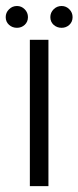

<svg xmlns="http://www.w3.org/2000/svg" viewBox="-42 -636 268 656"><path d="M60 -500H123.5V0H60ZM16 -541Q0 -541 -11.2 -551.2Q-22.5 -561.5 -22.5 -577.5Q-22.5 -593 -11.2 -604.2Q0 -615.5 16 -615.5Q31.5 -615.5 42.5 -604.2Q53.5 -593 53.5 -577.5Q53.5 -561.5 42.5 -551.2Q31.5 -541 16 -541ZM168.5 -541Q152.5 -541 141.2 -551.2Q130 -561.5 130 -577.5Q130 -593 141.2 -604.2Q152.5 -615.5 168.5 -615.5Q184 -615.5 195 -604.2Q206 -593 206 -577.5Q206 -561.5 195 -551.2Q184 -541 168.5 -541Z"/></svg>

Font: Urbanist Light
Style: Regular
Weight: 300
Designer: Corey Hu
Foundry: Corey Hu
Version: Version 1.330; ttfautohint (v1.8.4.7-5d5b)